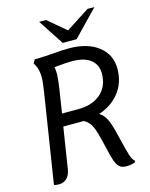

<svg xmlns="http://www.w3.org/2000/svg" viewBox="-132 -984 841 1073"><g transform="rotate(-15 288.5 -447.0)"><path d="M517 -12 515 -3Q491 6 464 6Q437 6 423 -7.5Q409 -21 399.5 -49.5Q390 -78 375 -145Q358 -219 344 -251Q330 -283 299 -300H287H180L142 -59Q137 -29 119 -11.5Q101 6 73 6Q58 6 45 2L126 -514Q135 -572 135 -597Q135 -648 111 -683L123 -704Q149 -704 183.5 -706Q218 -708 231 -709Q284 -714 321 -714Q431 -714 493.5 -664.5Q556 -615 556 -535Q556 -455 512 -398Q468 -341 392 -316Q418 -300 433 -268.5Q448 -237 463 -172Q485 -80 494 -52Q503 -24 517 -12ZM192 -372H285Q368 -372 416.5 -414.5Q465 -457 465 -531Q465 -582 428.5 -611Q392 -640 320 -640Q287 -640 240 -635L218 -633Q222 -616 222 -593Q222 -568 214 -514ZM201 -900H241L345 -812L481 -900H521L378 -752H298Z"/></g></svg>

Font: Thasadith
Style: Bold Italic
Weight: 700
Italic angle: -9°
Designer: Cadson Demak Co.,Ltd.
Foundry: Cadson Demak Co.,Ltd.
Version: Version 1.000; ttfautohint (v1.6)